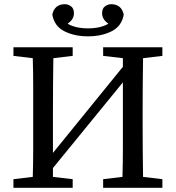

<svg xmlns="http://www.w3.org/2000/svg" viewBox="-20 -894 837 914"><path d="M471 -628V-669H753V-628L661 -617Q660 -554 659.5 -489Q659 -424 659 -359V-310Q659 -246 659.5 -181.5Q660 -117 661 -52L753 -41V0H471V-41L563 -52Q565 -116 565 -184Q565 -252 565 -329V-502L232 -94V-52L326 -41V0H44V-41L136 -52Q138 -115 138 -180Q138 -245 138 -310V-359Q138 -424 138 -488.5Q138 -553 136 -617L44 -628V-669H326V-628L234 -617Q233 -554 232.5 -489Q232 -424 232 -359V-166L565 -576V-617ZM399 -721Q334 -721 286 -745.5Q238 -770 229 -825Q240 -874 289 -874Q304 -874 318 -864Q332 -854 332 -831Q332 -802 302 -781Q340 -759 399 -759Q458 -759 496 -781Q466 -802 466 -831Q466 -854 480 -864Q494 -874 509 -874Q558 -874 569 -825Q560 -770 512 -745.5Q464 -721 399 -721Z"/></svg>

Font: Source Serif Pro
Style: Regular
Weight: 400
Designer: Frank Grießhammer
Foundry: Adobe Systems Incorporated
Version: Version 3.001;hotconv 1.0.111;makeotfexe 2.5.65597